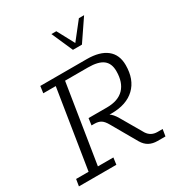

<svg xmlns="http://www.w3.org/2000/svg" viewBox="-186 -926 985 1053"><g transform="rotate(-30 306.5 -399.5)"><path d="M7 0 14 -43H93L172 -540H93L99 -583H393Q475 -583 518.5 -548.5Q562 -514 562 -448Q562 -357 509.5 -307Q457 -257 363 -257H297L300 -271Q326 -271 347 -258.5Q368 -246 387 -213L466 -77Q477 -60 493 -51.5Q509 -43 530 -43H562L555 0H505Q475 0 452.5 -12Q430 -24 414 -51L324 -208Q309 -235 293 -245Q277 -255 251 -255H234L240 -298H356Q428 -298 464.5 -336Q501 -374 501 -445Q501 -494 471 -517Q441 -540 376 -540H231L152 -43H250L244 0ZM353 -665 294 -799H325L383 -691L468 -799H501L410 -665Z"/></g></svg>

Font: Rokkitt SemiBold Light
Style: Italic
Weight: 300
Italic angle: -9°
Version: Version 3.103